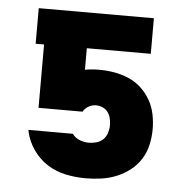

<svg xmlns="http://www.w3.org/2000/svg" viewBox="-44 -562 587 613"><g transform="rotate(5 250.0 -256.0)"><path d="M252 8Q220 8 188.5 1.5Q157 -5 130 -22Q103 -39 84 -66Q65 -93 58 -124L57 -130H200L201 -128Q209 -117 223.5 -111.5Q238 -106 252 -106Q265 -106 277 -109.5Q289 -113 298 -121.5Q307 -130 311 -142.5Q315 -155 315 -167Q315 -178 312.5 -189Q310 -200 303.5 -209Q297 -218 286.5 -222.5Q276 -227 265 -227Q253 -227 241.5 -220.5Q230 -214 224 -203H83V-406H56V-520H425V-406H220V-337Q231 -339 242.5 -340Q254 -341 265 -341Q289 -341 313 -337Q337 -333 359.5 -323.5Q382 -314 400 -297.5Q418 -281 430 -260Q442 -239 447 -215Q452 -191 452 -167Q452 -142 446.5 -117Q441 -92 427.5 -70.5Q414 -49 394 -33.5Q374 -18 350.5 -8.5Q327 1 302 4.5Q277 8 252 8Z"/></g></svg>

Font: Iosevka Curly Heavy
Style: Regular
Weight: 900
Monospace: yes
Designer: Belleve Invis
Foundry: Belleve Invis
Version: Version 22.1.2; ttfautohint (v1.8.4)